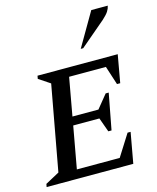

<svg xmlns="http://www.w3.org/2000/svg" viewBox="-120 -895 800 978"><g transform="rotate(-15 280.0 -406.0)"><path d="M3 0 6 -16 80 -56 162 -504 102 -544 105 -560H528L502 -414H485L453 -513H259L223 -313H360L417 -383H433L397 -193H380L353 -268H215L175 -47H401L473 -161H489L460 0ZM353 -635 456 -812H543Q540 -797 531 -783Q522 -769 500 -749L366 -635Z"/></g></svg>

Font: Spectral SC Medium
Style: Italic
Weight: 500
Italic angle: -10°
Designer: Jean-Baptiste Levee
Foundry: Production Type
Version: Version 2.001